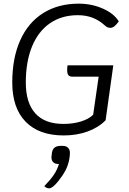

<svg xmlns="http://www.w3.org/2000/svg" viewBox="-20 -730 706 1049"><path d="M121 -279Q121 -168 173 -110.5Q225 -53 326 -53Q379 -53 421.5 -66Q464 -79 489 -103L519 -311H377Q361 -311 354 -319Q347 -327 347 -347Q347 -360 349 -373H599L557 -73Q518 -33 458.5 -11.5Q399 10 328 10Q193 10 120 -65Q47 -140 47 -279Q47 -413 90.5 -510Q134 -607 216 -658.5Q298 -710 410 -710Q481 -710 542 -683Q603 -656 629 -613Q615 -594 604.5 -586Q594 -578 584 -578Q574 -578 568 -580.5Q562 -583 554 -590Q522 -619 486 -633Q450 -647 405 -647Q317 -647 253 -603Q189 -559 155 -476Q121 -393 121 -279ZM362 105Q362 120 359 137Q353 172 338 200.5Q323 229 299 259Q267 299 249 299Q234 299 222 287Q255 253 273.5 226Q292 199 302 166H299Q281 166 271 156.5Q261 147 261 129Q261 124 264 103Q270 67 311 67H323Q341 67 351.5 77Q362 87 362 105Z"/></svg>

Font: Krub
Style: Italic
Weight: 400
Italic angle: -8°
Designer: Ekaluck Peanpanawate
Foundry: Cadson Demak Co.,Ltd.
Version: Version 1.000; ttfautohint (v1.6)